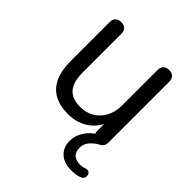

<svg xmlns="http://www.w3.org/2000/svg" viewBox="-188 -619 938 938"><g transform="rotate(45 280.5 -150.5)"><path d="M406 -126 419 -112Q399 -53 353.5 -22Q308 9 248 9Q189 9 150.5 -12.5Q112 -34 92.5 -77Q73 -120 73 -184V-452Q73 -472 83.5 -482.5Q94 -493 113 -493Q133 -493 143.5 -482.5Q154 -472 154 -452V-185Q154 -121 180.5 -89.5Q207 -58 264 -58Q326 -58 365 -100Q404 -142 404 -210V-452Q404 -472 414.5 -482.5Q425 -493 445 -493Q464 -493 474.5 -482.5Q485 -472 485 -452V-35Q485 -18 478.5 -8.5Q472 1 460 6Q438 18 420.5 38Q403 58 403 86Q403 114 419.5 128Q436 142 461 142Q470 142 478.5 140.5Q487 139 495 136Q509 132 516.5 137Q524 142 526 151.5Q528 161 524 170Q520 179 509 183Q494 189 479 190.5Q464 192 450 192Q402 192 373.5 166Q345 140 345 95Q345 59 366 26.5Q387 -6 424 -27L414 -7Q410 -13 408 -20Q406 -27 406 -36Z"/></g></svg>

Font: Nunito
Style: Regular
Weight: 400
Designer: Vernon Adams
Foundry: Vernon Adams
Version: Version 3.602